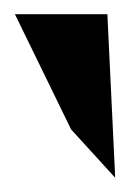

<svg xmlns="http://www.w3.org/2000/svg" viewBox="-20 -797 194 270"><path d="M1 -777 80 -615 142 -547 131 -777Z"/></svg>

Font: Charger Sport
Style: BlkExt
Weight: 900
Designer: Jasper
Foundry: Cannot Into Space Fonts
Version: Version 1.1